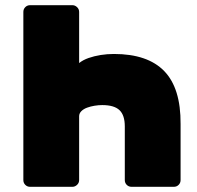

<svg xmlns="http://www.w3.org/2000/svg" viewBox="-20 -720 758 740"><path d="M259 -700Q269 -700 277 -692.5Q285 -685 285 -674V-477Q300 -489 321.5 -496.5Q343 -504 368 -508Q393 -512 419 -512Q549 -512 613 -446Q677 -380 676 -242V-26Q676 -15 668.5 -7.5Q661 0 650 0H487Q476 0 468.5 -7.5Q461 -15 461 -26V-233Q461 -276 440.5 -295.5Q420 -315 374 -315Q360 -315 344.5 -312.5Q329 -310 315.5 -305Q302 -300 293.5 -291.5Q285 -283 285 -272V-26Q285 -15 277 -7.5Q269 0 259 0H96Q85 0 77.5 -7.5Q70 -15 70 -26V-674Q70 -685 77.5 -692.5Q85 -700 96 -700Z"/></svg>

Font: Rubik ExtraBold
Style: Regular
Weight: 800
Designer: Hubert and Fischer
Foundry: Hubert and Fischer
Version: Version 2.300;gftools[0.9.30]